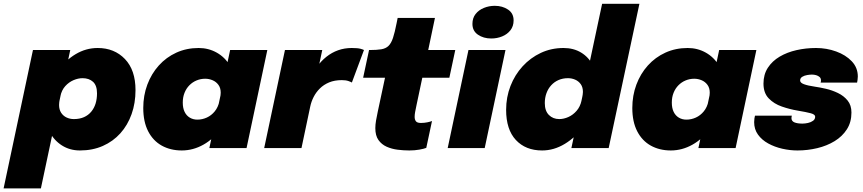

<svg xmlns="http://www.w3.org/2000/svg" viewBox="-72 -802 4674 1040"><path d="M-52.5 218.5 106.5 -531H308.5L149.5 218.5ZM361 13Q306.5 13 263.8 -14Q221 -41 196.5 -87.8Q172 -134.5 172 -193Q172 -219.5 174.5 -236.5Q177 -253.5 180.5 -262.5L251.5 -264Q250 -258 249 -248.5Q248 -239 248 -233.5Q248 -208.5 259.2 -191.2Q270.5 -174 288.8 -165.5Q307 -157 328 -157Q359.5 -157 383 -167.5Q406.5 -178 422.2 -197Q438 -216 445.8 -241.2Q453.5 -266.5 453.5 -296.5Q453.5 -339 432 -358.8Q410.5 -378.5 375 -378.5Q351.5 -378.5 326.2 -367.8Q301 -357 281.5 -335.5Q262 -314 255 -280.5L185.5 -285.5Q201.5 -359.5 241.5 -417.2Q281.5 -475 337.5 -508.5Q393.5 -542 457 -542Q547.5 -542 604.8 -482.2Q662 -422.5 662 -314Q662 -243.5 640.8 -183.8Q619.5 -124 580 -80Q540.5 -36 485 -11.5Q429.5 13 361 13Z M912.5 13Q851.5 13 804.2 -13.2Q757 -39.5 730.5 -91Q704 -142.5 704 -217Q704 -284.5 726 -343.5Q748 -402.5 788.2 -447.2Q828.5 -492 883.5 -517Q938.5 -542 1004 -542Q1057.5 -542 1102 -517Q1146.5 -492 1173.2 -447Q1200 -402 1200 -342.5Q1200 -328.5 1197.8 -309.5Q1195.5 -290.5 1191.5 -276L1120 -272Q1121.5 -279 1122.5 -286.2Q1123.5 -293.5 1123.5 -300Q1123.5 -325.5 1111.2 -342.2Q1099 -359 1079.8 -367.2Q1060.5 -375.5 1039.5 -375.5Q1014.5 -375.5 992.5 -366.2Q970.5 -357 953.8 -340Q937 -323 927.5 -299.2Q918 -275.5 918 -246.5Q918 -216.5 928 -196Q938 -175.5 956 -164.8Q974 -154 997 -154Q1023.5 -154 1048.2 -165.2Q1073 -176.5 1091.2 -198.8Q1109.5 -221 1116.5 -254L1185 -244.5Q1168.5 -166 1127.2 -108Q1086 -50 1030 -18.5Q974 13 912.5 13ZM1263.5 0H1062L1174.5 -531H1376Z M1359 0 1471.5 -531H1673.5L1632 -334.5L1603 -361.5Q1619.5 -404 1643 -437.5Q1666.5 -471 1695.8 -494.2Q1725 -517.5 1759.5 -529.8Q1794 -542 1833 -542Q1865.5 -542 1880.8 -537.8Q1896 -533.5 1899.5 -531L1834 -355Q1830.5 -357.5 1816 -362.8Q1801.5 -368 1779.5 -368Q1740.5 -368 1711 -355.8Q1681.5 -343.5 1660.8 -323Q1640 -302.5 1627 -277Q1614 -251.5 1608.5 -225L1561 0Z M2145 13Q2114.5 13 2082.2 9Q2050 5 2022.5 -7.2Q1995 -19.5 1978 -43.5Q1961 -67.5 1961 -108Q1961 -126.5 1964.8 -148.8Q1968.5 -171 1974.5 -198.5L2013.5 -381H1895L1927 -531H1929.5Q1968.5 -531 1993 -535Q2017.5 -539 2032.2 -553.2Q2047 -567.5 2056.8 -597Q2066.5 -626.5 2076.5 -677.5L2082 -705H2284L2247.5 -531H2394L2362 -381H2215.5L2184.5 -234.5Q2179 -208.5 2176.5 -194.8Q2174 -181 2174 -169Q2174 -154 2181 -145Q2188 -136 2208 -136Q2226 -136 2242.8 -139.5Q2259.5 -143 2268 -146.5L2237 -1Q2224.5 4 2199.5 8.5Q2174.5 13 2145 13Z M2353 0 2465.5 -531H2666L2553.5 0ZM2589 -593.5Q2547 -593.5 2517 -614Q2487 -634.5 2487 -672.5Q2487 -704.5 2504.2 -726.2Q2521.5 -748 2549.2 -759.2Q2577 -770.5 2608 -770.5Q2649.5 -770.5 2679.8 -750.2Q2710 -730 2710 -691.5Q2710 -660 2692.8 -638Q2675.5 -616 2648 -604.8Q2620.5 -593.5 2589 -593.5Z M2864.5 13Q2775 13 2722.2 -43.8Q2669.5 -100.5 2669.5 -207Q2669.5 -275.5 2693 -336Q2716.5 -396.5 2758.8 -442.8Q2801 -489 2857.5 -515.5Q2914 -542 2980.5 -542Q3035 -542 3075.8 -517.2Q3116.5 -492.5 3139.2 -448.8Q3162 -405 3162 -348.5Q3162 -332.5 3159.2 -311.2Q3156.5 -290 3152.5 -274H3081.5Q3083 -280 3084.2 -289.2Q3085.5 -298.5 3085.5 -304Q3085.5 -329.5 3073.8 -346Q3062 -362.5 3043.5 -370.5Q3025 -378.5 3004.5 -378.5Q2976.5 -378.5 2953.5 -368.5Q2930.5 -358.5 2913.8 -340.2Q2897 -322 2888 -297.2Q2879 -272.5 2879 -243.5Q2879 -201.5 2901.2 -179.2Q2923.5 -157 2957.5 -157Q2981.5 -157 3006.8 -168.2Q3032 -179.5 3051.5 -202Q3071 -224.5 3078 -257.5L3148 -252.5Q3132.5 -179 3089.5 -118.8Q3046.5 -58.5 2987.5 -22.8Q2928.5 13 2864.5 13ZM3023 0 3189.5 -781.5H3391.5L3225 0Z M3561.5 13Q3500.5 13 3453.2 -13.2Q3406 -39.5 3379.5 -91Q3353 -142.5 3353 -217Q3353 -284.5 3375 -343.5Q3397 -402.5 3437.2 -447.2Q3477.5 -492 3532.5 -517Q3587.5 -542 3653 -542Q3706.5 -542 3751 -517Q3795.5 -492 3822.2 -447Q3849 -402 3849 -342.5Q3849 -328.5 3846.8 -309.5Q3844.5 -290.5 3840.5 -276L3769 -272Q3770.5 -279 3771.5 -286.2Q3772.5 -293.5 3772.5 -300Q3772.5 -325.5 3760.2 -342.2Q3748 -359 3728.8 -367.2Q3709.5 -375.5 3688.5 -375.5Q3663.5 -375.5 3641.5 -366.2Q3619.5 -357 3602.8 -340Q3586 -323 3576.5 -299.2Q3567 -275.5 3567 -246.5Q3567 -216.5 3577 -196Q3587 -175.5 3605 -164.8Q3623 -154 3646 -154Q3672.5 -154 3697.2 -165.2Q3722 -176.5 3740.2 -198.8Q3758.5 -221 3765.5 -254L3834 -244.5Q3817.5 -166 3776.2 -108Q3735 -50 3679 -18.5Q3623 13 3561.5 13ZM3912.5 0H3711L3823.5 -531H4025Z M4247.5 13Q4206.5 13 4165 3.5Q4123.5 -6 4089 -25Q4054.5 -44 4033.8 -72.8Q4013 -101.5 4013 -140.5Q4013 -151 4014.5 -160.5Q4016 -170 4017.5 -175.5H4217Q4216.5 -172.5 4215.8 -169Q4215 -165.5 4215 -162.5Q4215 -146 4231 -139.2Q4247 -132.5 4274.5 -132.5Q4288.5 -132.5 4304.5 -136Q4320.5 -139.5 4332 -147.8Q4343.5 -156 4343.5 -170Q4343.5 -182 4319.8 -188.5Q4296 -195 4248 -203Q4206 -210 4163.2 -224.8Q4120.5 -239.5 4092 -269Q4063.5 -298.5 4063.5 -349Q4063.5 -398.5 4087.2 -435Q4111 -471.5 4151.2 -495.2Q4191.5 -519 4242.5 -530.5Q4293.5 -542 4348 -542Q4405.5 -542 4457.2 -523.2Q4509 -504.5 4541.8 -470Q4574.5 -435.5 4574.5 -387.5Q4574.5 -378.5 4573 -368.8Q4571.5 -359 4570.5 -354.5H4373Q4374 -356.5 4374.5 -359.8Q4375 -363 4375 -366.5Q4375 -378 4367.5 -384.8Q4360 -391.5 4348.8 -394.8Q4337.5 -398 4326 -398Q4315.5 -398 4300.2 -395.5Q4285 -393 4273.5 -386Q4262 -379 4262 -366Q4262 -353.5 4283 -345.8Q4304 -338 4342 -332.5Q4367.5 -329 4401.2 -321.2Q4435 -313.5 4466.8 -298.2Q4498.5 -283 4519.2 -257.5Q4540 -232 4540 -192.5Q4540 -140 4515.2 -101.5Q4490.5 -63 4448.8 -37.5Q4407 -12 4354.8 0.5Q4302.5 13 4247.5 13Z"/></svg>

Font: Epilogue Black
Style: Italic
Weight: 900
Italic angle: -12°
Designer: Tyler Finck
Foundry: Etcetera Type Co
Version: Version 2.111